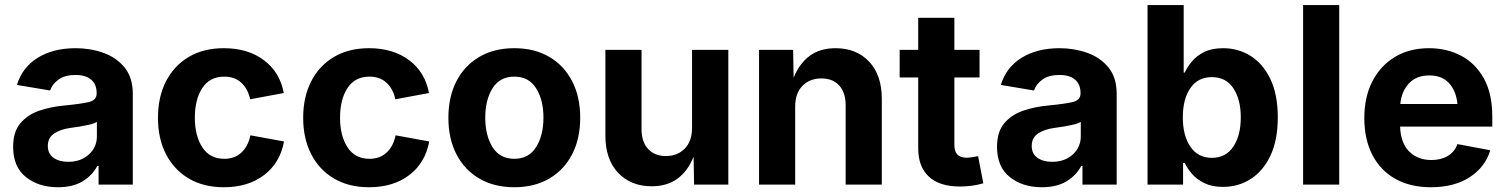

<svg xmlns="http://www.w3.org/2000/svg" viewBox="-20 -748 6104 778"><path d="M214.8 10.7Q136.7 10.7 85 -30.5Q33.2 -71.8 33.2 -152.8Q33.2 -213.9 62.5 -248.5Q91.8 -283.2 138.7 -299.3Q185.5 -315.4 239.3 -320.3Q309.6 -327.1 340.6 -334.7Q371.6 -342.3 371.6 -369.1V-371.6Q371.6 -406.2 349.4 -425.3Q327.1 -444.3 286.1 -444.3Q243.7 -444.3 217.8 -426Q191.9 -407.7 183.1 -381.3L48.8 -403.8Q69.8 -474.6 132.6 -513.7Q195.3 -552.7 286.6 -552.7Q345.2 -552.7 398.2 -534.2Q451.2 -515.6 484.6 -474.9Q518.1 -434.1 518.1 -367.7V0H379.4V-75.7H374.5Q354.5 -37.6 314.9 -13.4Q275.4 10.7 214.8 10.7ZM256.3 -92.3Q307.6 -92.3 340.1 -122.1Q372.6 -151.9 372.6 -195.3V-254.4Q363.8 -248 344 -243.4Q324.2 -238.8 302.2 -235.1Q280.3 -231.4 264.2 -229.5Q223.6 -223.6 198.7 -206.5Q173.8 -189.5 173.8 -156.7Q173.8 -125 197 -108.6Q220.2 -92.3 256.3 -92.3Z M887.2 10.7Q804.7 10.7 744.9 -24.7Q685.1 -60.1 652.6 -123.3Q620.1 -186.5 620.1 -270.5Q620.1 -355 652.6 -418.5Q685.1 -481.9 744.9 -517.3Q804.7 -552.7 887.2 -552.7Q984.4 -552.7 1049.3 -504.2Q1114.3 -455.6 1129.9 -371.1L993.7 -345.7Q984.4 -388.2 957.8 -412.8Q931.2 -437.5 888.7 -437.5Q830.1 -437.5 799.8 -391.4Q769.5 -345.2 769.5 -271Q769.5 -197.8 799.8 -151.1Q830.1 -104.5 888.7 -104.5Q931.2 -104.5 958.5 -130.1Q985.8 -155.8 994.6 -199.7L1130.9 -174.8Q1115.2 -88.4 1050.3 -38.8Q985.4 10.7 887.2 10.7Z M1475.6 10.7Q1393.1 10.7 1333.3 -24.7Q1273.4 -60.1 1241 -123.3Q1208.5 -186.5 1208.5 -270.5Q1208.5 -355 1241 -418.5Q1273.4 -481.9 1333.3 -517.3Q1393.1 -552.7 1475.6 -552.7Q1572.8 -552.7 1637.7 -504.2Q1702.6 -455.6 1718.3 -371.1L1582 -345.7Q1572.8 -388.2 1546.1 -412.8Q1519.5 -437.5 1477.1 -437.5Q1418.5 -437.5 1388.2 -391.4Q1357.9 -345.2 1357.9 -271Q1357.9 -197.8 1388.2 -151.1Q1418.5 -104.5 1477.1 -104.5Q1519.5 -104.5 1546.9 -130.1Q1574.2 -155.8 1583 -199.7L1719.2 -174.8Q1703.6 -88.4 1638.7 -38.8Q1573.7 10.7 1475.6 10.7Z M2064 10.7Q1981.9 10.7 1921.9 -24.7Q1861.8 -60.1 1829.3 -123.3Q1796.9 -186.5 1796.9 -270.5Q1796.9 -355 1829.3 -418.5Q1861.8 -481.9 1921.9 -517.3Q1981.9 -552.7 2064 -552.7Q2146 -552.7 2206.1 -517.3Q2266.1 -481.9 2298.6 -418.5Q2331.1 -355 2331.1 -270.5Q2331.1 -186.5 2298.6 -123.3Q2266.1 -60.1 2206.1 -24.7Q2146 10.7 2064 10.7ZM2064 -104.5Q2122.6 -104.5 2152.3 -151.9Q2182.1 -199.2 2182.1 -271Q2182.1 -343.3 2152.3 -390.4Q2122.6 -437.5 2064 -437.5Q2005.4 -437.5 1975.8 -390.4Q1946.3 -343.3 1946.3 -271Q1946.3 -199.2 1975.8 -151.9Q2005.4 -104.5 2064 -104.5Z M2621.1 6.8Q2536.1 6.8 2484.6 -47.9Q2433.1 -102.5 2433.1 -198.7V-545.9H2579.6V-224.1Q2579.6 -173.3 2606 -144.5Q2632.3 -115.7 2678.2 -115.7Q2725.1 -115.7 2754.6 -145.8Q2784.2 -175.8 2784.2 -230V-545.9H2931.2V0H2792.5L2790.5 -113.3Q2767.6 -55.2 2725.3 -24.2Q2683.1 6.8 2621.1 6.8Z M3202.1 -315.9V0H3055.7V-545.9H3193.8L3195.8 -433.1Q3218.8 -490.2 3260.7 -521.5Q3302.7 -552.7 3365.7 -552.7Q3450.7 -552.7 3502 -498Q3553.2 -443.4 3553.2 -347.2V0H3406.7V-321.8Q3406.7 -372.6 3380.6 -401.4Q3354.5 -430.2 3308.1 -430.2Q3261.2 -430.2 3231.7 -400.1Q3202.1 -370.1 3202.1 -315.9Z M3949.2 -545.9V-434.1H3847.2V-159.7Q3847.2 -108.9 3897 -108.9Q3905.3 -108.9 3920.2 -111.1Q3935.1 -113.3 3943.4 -115.2L3964.4 -5.4Q3939.9 2 3915.8 4.9Q3891.6 7.8 3869.6 7.8Q3787.6 7.8 3744.1 -32Q3700.7 -71.8 3700.7 -147V-434.1H3625.5V-545.9H3700.7V-675.8H3847.2V-545.9Z M4201.7 10.7Q4123.5 10.7 4071.8 -30.5Q4020 -71.8 4020 -152.8Q4020 -213.9 4049.3 -248.5Q4078.6 -283.2 4125.5 -299.3Q4172.4 -315.4 4226.1 -320.3Q4296.4 -327.1 4327.4 -334.7Q4358.4 -342.3 4358.4 -369.1V-371.6Q4358.4 -406.2 4336.2 -425.3Q4314 -444.3 4272.9 -444.3Q4230.5 -444.3 4204.6 -426Q4178.7 -407.7 4169.9 -381.3L4035.6 -403.8Q4056.6 -474.6 4119.4 -513.7Q4182.1 -552.7 4273.4 -552.7Q4332 -552.7 4385 -534.2Q4438 -515.6 4471.4 -474.9Q4504.9 -434.1 4504.9 -367.7V0H4366.2V-75.7H4361.3Q4341.3 -37.6 4301.8 -13.4Q4262.2 10.7 4201.7 10.7ZM4243.2 -92.3Q4294.4 -92.3 4326.9 -122.1Q4359.4 -151.9 4359.4 -195.3V-254.4Q4350.6 -248 4330.8 -243.4Q4311 -238.8 4289.1 -235.1Q4267.1 -231.4 4251 -229.5Q4210.4 -223.6 4185.5 -206.5Q4160.6 -189.5 4160.6 -156.7Q4160.6 -125 4183.8 -108.6Q4207 -92.3 4243.2 -92.3Z M4935.5 9.3Q4891.1 9.3 4860.4 -5.9Q4829.6 -21 4810.3 -43.2Q4791 -65.4 4780.8 -87.4H4773.9V0H4629.9V-727.5H4776.4V-454.1H4780.8Q4790.5 -475.6 4809.3 -498.5Q4828.1 -521.5 4859.1 -537.1Q4890.1 -552.7 4936.5 -552.7Q4997.1 -552.7 5047.4 -521.5Q5097.7 -490.2 5127.7 -427.7Q5157.7 -365.2 5157.7 -272Q5157.7 -181.2 5128.4 -118.4Q5099.1 -55.7 5048.8 -23.2Q4998.5 9.3 4935.5 9.3ZM4890.6 -108.4Q4947.8 -108.4 4977.8 -154.3Q5007.8 -200.2 5007.8 -272.5Q5007.8 -344.2 4978 -389.9Q4948.2 -435.5 4890.6 -435.5Q4834 -435.5 4803.5 -391.1Q4772.9 -346.7 4772.9 -272.5Q4772.9 -198.2 4803.7 -153.3Q4834.5 -108.4 4890.6 -108.4Z M5406.7 -727.5V0H5260.3V-727.5Z M5777.8 10.7Q5694.3 10.7 5633.8 -23.4Q5573.2 -57.6 5540.8 -120.6Q5508.3 -183.6 5508.3 -270Q5508.3 -354.5 5540.8 -418Q5573.2 -481.4 5632.1 -517.1Q5690.9 -552.7 5770.5 -552.7Q5841.8 -552.7 5899.9 -522.5Q5958 -492.2 5992.4 -430.7Q6026.9 -369.1 6026.9 -275.9V-234.9H5653.3Q5655.8 -168 5690.4 -133.8Q5725.1 -99.6 5780.3 -99.6Q5818.8 -99.6 5846.4 -116Q5874 -132.3 5885.7 -164.1L6018.6 -139.2Q5998.5 -71.3 5935.8 -30.3Q5873 10.7 5777.8 10.7ZM5654.3 -326.7H5885.7Q5880.4 -379.9 5851.6 -411.1Q5822.8 -442.4 5772 -442.4Q5719.2 -442.4 5689 -409.9Q5658.7 -377.4 5654.3 -326.7Z"/></svg>

Font: Inter-Bold
Style: Bold
Weight: 700
Designer: Rasmus Andersson
Foundry: rsms
Version: Version 4.000;git-a52131595